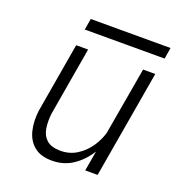

<svg xmlns="http://www.w3.org/2000/svg" viewBox="-111 -671 713 771"><g transform="rotate(20 245.0 -285.0)"><path d="M334 0H387L466 -460H414ZM129 -168 179 -460H128L77 -162Q71 -115 80.5 -76Q90 -37 118 -14Q146 9 194 9Q245 9 284 -17.5Q323 -44 349.5 -87Q376 -130 385 -179H366Q357 -143 335.5 -111Q314 -79 282 -59Q250 -39 209 -40Q172 -41 153 -58.5Q134 -76 129.5 -105Q125 -134 129 -168ZM139 -531H480L488 -579H147Z"/></g></svg>

Font: Jost Light
Style: Italic
Weight: 300
Italic angle: -5°
Version: Version 3.710